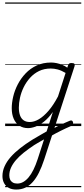

<svg xmlns="http://www.w3.org/2000/svg" viewBox="-42 -1030 684 1569"><path d="M375 31Q394 20 414 9.5Q434 -1 454 -10.5Q474 -20 493.5 -28.5Q513 -37 530 -44Q541 -48 547 -43.5Q553 -39 555 -30.5Q557 -22 552.5 -13Q548 -4 538 0Q519 8 497.5 18Q476 28 454 39Q432 50 409.5 62Q387 74 365 87ZM91 519Q54 519 29 505Q4 491 -9 466Q-22 441 -22 409Q-22 368 -4.5 329Q13 290 45 253.5Q77 217 121.5 182Q166 147 220 113Q240 101 260 89.5Q280 78 299.5 66.5Q319 55 339 44L390 -115Q354 -65 317.5 -36Q281 -7 247.5 5Q214 17 187 17Q146 17 116 -3Q86 -23 70 -59.5Q54 -96 54 -146Q54 -190 66 -241Q78 -292 103.5 -341Q129 -390 167.5 -430.5Q206 -471 258 -495Q310 -519 376 -519Q398 -519 421.5 -514Q445 -509 467 -500Q489 -491 508 -477L514 -496Q518 -507 524 -511Q530 -515 543 -515Q562 -515 566.5 -507.5Q571 -500 567 -488L319 274Q299 335 276 381Q253 427 225 458Q197 489 164 504Q131 519 91 519ZM99 470Q125 470 148 457Q171 444 192 419Q213 394 231.5 356.5Q250 319 266 270L318 109Q305 116 291 124Q277 132 263.5 140Q250 148 237 156Q190 187 152 217.5Q114 248 88 278.5Q62 309 48 340Q34 371 34 403Q34 423 41 438Q48 453 62.5 461.5Q77 470 99 470ZM201 -33Q237 -33 275.5 -55.5Q314 -78 354 -124Q394 -170 432 -242L494 -434Q458 -455 429 -462.5Q400 -470 373 -470Q319 -470 277 -449.5Q235 -429 203.5 -394Q172 -359 151.5 -317Q131 -275 121.5 -231.5Q112 -188 112 -150Q112 -114 121.5 -87.5Q131 -61 151 -47Q171 -33 201 -33ZM0 490H622V500H0ZM0 -20H622V0H0ZM0 -505H622V-500H0ZM0 -1010H622V-1000H0Z"/></svg>

Font: Playwrite MX Guides
Style: Regular
Weight: 400
Designer: Veronika Burian, José Scaglione
Foundry: TypeTogether
Version: Version 1.003